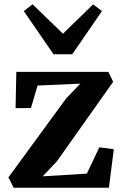

<svg xmlns="http://www.w3.org/2000/svg" viewBox="-20 -880 574 900"><path d="M356.5 -488 156 -479 125 -373.5 53 -373 56.5 -543H488L510.5 -496.5L247.5 -125L180.5 -53.5L387 -66L445.5 -189.5L513.5 -180.5L490.5 0H44L19.5 -48.5L290 -418.5ZM231 -625.5 91.5 -828 132.5 -860 275 -722 416.5 -859.5 458 -828 318.5 -625.5Z"/></svg>

Font: Merriweather 48pt
Style: Bold
Weight: 700
Version: Version 2.100